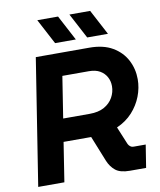

<svg xmlns="http://www.w3.org/2000/svg" viewBox="-96 -973 875 1048"><g transform="rotate(-10 341.5 -448.5)"><path d="M30 0 140 -700H437Q514 -700 565 -670Q616 -640 641.5 -591Q667 -542 667 -485Q667 -437 649 -390.5Q631 -344 596.5 -306Q562 -268 510 -245L551 -146Q555 -138 562.5 -132Q570 -126 580 -126H648L628 0H538Q485 0 459 -21Q433 -42 419 -76L362 -218Q357 -218 351.5 -218Q346 -218 341 -218H209L175 0ZM229 -344H376Q425 -344 457 -362Q489 -380 505.5 -409.5Q522 -439 522 -472Q522 -500 509.5 -523Q497 -546 473 -560Q449 -574 412 -574H265ZM435 -757 361 -897H476L550 -757ZM257 -757 183 -897H298L372 -757Z"/></g></svg>

Font: MuseoModerno SemiBold
Style: Italic
Weight: 600
Italic angle: -9°
Designer: Pablo Cosgaya, Héctor Gatti, Marcela Romero, and the Authors of The MuseoModerno Project.
Foundry: Omnibus-Type Team
Version: Version 1.003